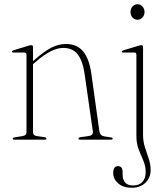

<svg xmlns="http://www.w3.org/2000/svg" viewBox="-20 -662 789 910"><path d="M136.5 -438.5V-372L142.5 -377.5Q191 -420 224.5 -436.8Q258 -453.5 292.5 -453.5Q345.5 -453.5 374.2 -418Q403 -382.5 412.5 -316L451 -39.5Q454 -19 475 -15.5L505 -11Q514 -10 514 -5Q514 0 506 0H361Q352 0 352 -5Q352 -10.5 362 -12L399 -17Q423 -20 420 -39.5L381 -311.5Q372 -374 348 -404.5Q324 -435 279.5 -435Q225 -435 149.5 -369L136.5 -358V-34.5Q136.5 -19.5 155.5 -17L190 -12Q200 -10.5 200 -5Q200 0 191.5 0H48Q40.5 0 40.5 -5Q40.5 -9.5 49.5 -11L86.5 -17Q105.5 -20 105.5 -34V-402Q105.5 -413 95 -413H44.5Q36.5 -413 36.5 -417.5Q36.5 -421 44.5 -424L112.5 -444.5Q123 -448 128.5 -448Q136.5 -448 136.5 -438.5ZM631.5 -568.5Q617.5 -568.5 608 -579.2Q598.5 -590 598.5 -605Q598.5 -620.5 608.2 -631.2Q618 -642 631.5 -642Q645.5 -642 655.2 -631Q665 -620 665 -605Q665 -590 655.2 -579.2Q645.5 -568.5 631.5 -568.5ZM658 -23Q658 8.5 667 36.2Q676 64 685 90.2Q694 116.5 694 144.5Q694 180 669.5 204Q645 228 604 228Q564 228 540.2 207.2Q516.5 186.5 516.5 158Q516.5 125.5 539.5 125.5Q561 125.5 561 153V163.5Q561 217 610.5 217Q640 217 655.2 200Q670.5 183 670.5 153.5Q670.5 125.5 659.5 100Q648.5 74.5 637.5 46.8Q626.5 19 626.5 -16V-402Q626.5 -413 616.5 -413H566Q557.5 -413 557.5 -417.5Q557.5 -421.5 566 -424L633 -444Q644.5 -448 650 -448Q658 -448 658 -438Z"/></svg>

Font: Fraunces 72pt Thin
Style: Regular
Weight: 100
Version: Version 1.000;[b76b70a41]